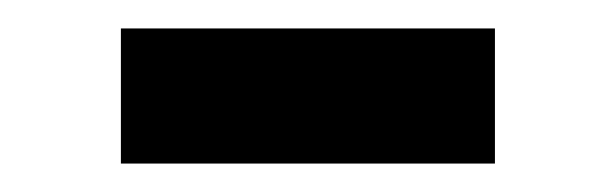

<svg xmlns="http://www.w3.org/2000/svg" viewBox="-20 -318 432 135"><path d="M65 -203V-298H328V-203Z"/></svg>

Font: Heuristica
Style: Bold
Weight: 700
Version: Version 1.0.2